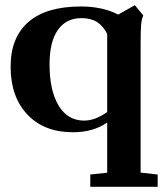

<svg xmlns="http://www.w3.org/2000/svg" viewBox="-20 -492 632 732"><path d="M324.2 220.2V173.3L388.7 166.5V-24.9Q335.9 12.2 257.8 12.2Q148.4 12.2 84.5 -55.2Q20.5 -122.6 20.5 -237.8Q20.5 -349.6 88.6 -408.4Q156.7 -467.3 288.6 -467.3Q370.6 -467.3 430.7 -436.5L494.1 -472.2L526.4 -433.1Q520 -419.9 518.1 -398.4Q516.1 -377 516.1 -322.3V166L581.1 173.3V220.2ZM300.8 -32.2Q342.3 -32.2 388.7 -64.9V-362.8Q373 -393.6 349.6 -408.2Q326.2 -422.9 290.5 -422.9Q232.4 -422.9 200.7 -377.9Q168.9 -333 168.9 -246.6Q168.9 -147 203.4 -89.6Q237.8 -32.2 300.8 -32.2Z"/></svg>

Font: Elstob 6pt
Style: Bold
Weight: 700
Designer: Peter S. Baker
Version: Version 1.015